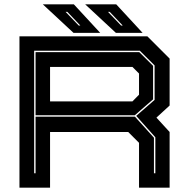

<svg xmlns="http://www.w3.org/2000/svg" viewBox="-20 -868 870 888"><path d="M70 0V-700H661.5L764.5 -597V-380L703.5 -324L764.5 -257.5V0H623V-207.5L573 -257.5H211.5V0ZM138 -66.5H144.5V-328.5H604L692 -231V-66.5H698.5V-233L610 -332L695 -406V-565.5L626.5 -633.5H138ZM144.5 -335V-627H624L688 -563.5V-408.5L603.5 -335ZM211.5 -399H592.5L623 -430V-528L592.5 -558.5H211.5ZM639.5 -716H516L374 -848H517.5ZM547.5 -750 487.5 -813H479.5L540 -750ZM443.5 -716H320L178 -848H321.5ZM351.5 -750 291.5 -813H283.5L344 -750Z"/></svg>

Font: Tourney Expanded ExtraBold
Style: Regular
Weight: 800
Width: 7
Designer: Tyler Finck
Foundry: Etcetera Type Co
Version: Version 1.010; ttfautohint (v1.8.3)